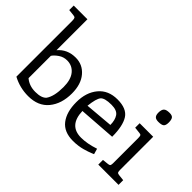

<svg xmlns="http://www.w3.org/2000/svg" viewBox="-109 -1172 1575 1575"><g transform="rotate(45 678.5 -385.0)"><path d="M184 -780V-421Q242 -490 339 -490Q420 -490 472.5 -428Q525 -366 525 -260Q525 -140 463.5 -65Q402 10 286 10Q189 10 105 -35V-684Q105 -705 100 -713Q95 -721 80 -722L25 -728V-780ZM184 -356V-97Q232 -56 303 -56Q376 -56 403 -89Q439 -141 439 -248Q439 -334 402 -379Q365 -424 305 -424Q265 -424 232.5 -402Q200 -380 184 -356Z M1009 -242 687 -219Q692 -56 834 -56Q904 -56 991 -85L1005 -36Q1003 -35 987 -28.5Q971 -22 955 -16.5Q939 -11 916 -4.5Q893 2 864.5 6Q836 10 806 10Q701 10 650.5 -55.5Q600 -121 600 -235Q600 -348 659 -419Q718 -490 824 -490Q931 -490 970 -428.5Q1009 -367 1009 -242ZM686 -279 930 -300Q930 -356 907 -390Q884 -424 820 -424Q741 -424 718.5 -397Q696 -370 686 -279Z M1247 -480V-98Q1247 -76 1251 -69Q1255 -62 1270 -60L1325 -54V0H1090V-54L1145 -60Q1160 -62 1164 -69Q1168 -76 1168 -98V-384Q1168 -406 1164 -413.5Q1160 -421 1145 -422L1090 -428V-480ZM1255 -653Q1255 -619 1241 -607.5Q1227 -596 1190 -596Q1161 -596 1149 -609Q1137 -622 1137 -650Q1137 -684 1151 -699Q1165 -714 1204 -714Q1234 -714 1244.5 -699.5Q1255 -685 1255 -653Z"/></g></svg>

Font: Enriqueta
Style: Regular
Weight: 400
Designer: Viviana Monsalve, Gustavo Ibarra
Foundry: Viviana Monsalve, Gustavo Ibarra
Version: Version 1.002